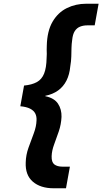

<svg xmlns="http://www.w3.org/2000/svg" viewBox="-20 -831 549 1030"><path d="M268 179Q197 179 156 143.5Q115 108 118 40Q119 0 133 -39Q147 -78 161 -115Q175 -152 176 -186Q177 -207 169 -222.5Q161 -238 141.5 -248Q122 -258 89 -261L109 -372Q151 -376 177.5 -390.5Q204 -405 216.5 -436Q229 -467 230 -519Q231 -531 231 -542Q231 -553 230.5 -563.5Q230 -574 231 -586Q233 -665 262 -714.5Q291 -764 338.5 -787.5Q386 -811 443 -811H509L488 -695H449Q427 -695 409.5 -688Q392 -681 381 -664Q370 -647 367 -615Q364 -595 363.5 -573.5Q363 -552 362.5 -528Q362 -504 357 -475Q353 -431 336.5 -398.5Q320 -366 291.5 -345.5Q263 -325 223 -317V-315Q271 -305 291 -275Q311 -245 310 -204Q308 -163 295.5 -126.5Q283 -90 270.5 -56.5Q258 -23 257 7Q256 39 271.5 51Q287 63 315 63H355L334 179Z"/></svg>

Font: DM Sans 16pt ExtraBold
Style: Italic
Weight: 800
Italic angle: -10°
Version: Version 4.004;gftools[0.9.30]